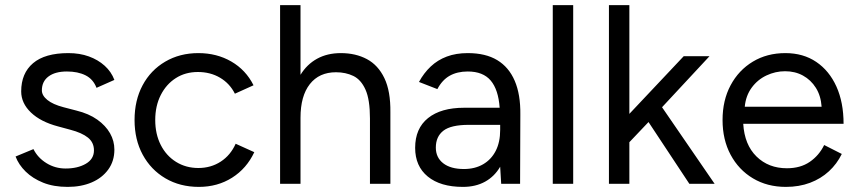

<svg xmlns="http://www.w3.org/2000/svg" viewBox="-20 -720 3355 752"><path d="M245 12Q190 12 149 -4.5Q108 -21 80.5 -48Q53 -75 41 -107L111 -136Q128 -102 162 -81Q196 -60 237 -60Q284 -60 316 -78.5Q348 -97 348 -131Q348 -162 324.5 -181Q301 -200 255 -212L207 -225Q139 -243 101 -279.5Q63 -316 63 -362Q63 -433 109.5 -472.5Q156 -512 248 -512Q292 -512 328 -499Q364 -486 390 -462.5Q416 -439 428 -407L358 -376Q345 -410 315 -425Q285 -440 242 -440Q196 -440 170 -420.5Q144 -401 144 -366Q144 -346 165.5 -328.5Q187 -311 229 -300L279 -287Q328 -275 361 -251.5Q394 -228 411 -198Q428 -168 428 -134Q428 -89 404 -56Q380 -23 339 -5.5Q298 12 245 12Z M759 12Q685 12 628 -21.5Q571 -55 539 -114Q507 -173 507 -250Q507 -327 538.5 -386Q570 -445 627 -478.5Q684 -512 757 -512Q829 -512 886 -479Q943 -446 973 -386L900 -353Q880 -393 842 -415.5Q804 -438 755 -438Q706 -438 668.5 -414Q631 -390 609.5 -347.5Q588 -305 588 -250Q588 -195 609.5 -152.5Q631 -110 669.5 -86Q708 -62 757 -62Q806 -62 844.5 -87Q883 -112 903 -157L976 -124Q946 -60 889 -24Q832 12 759 12Z M1077 0V-700H1157V-427Q1182 -468 1222 -490Q1262 -512 1315 -512Q1373 -512 1417 -488.5Q1461 -465 1485.5 -414Q1510 -363 1509 -280V0H1429V-256Q1429 -330 1411.5 -369Q1394 -408 1364 -422.5Q1334 -437 1296 -437Q1230 -437 1193.5 -390.5Q1157 -344 1157 -259V0Z M1793 12Q1705 12 1655.5 -28.5Q1606 -69 1606 -141Q1606 -217 1656.5 -257.5Q1707 -298 1798 -298H1937Q1932 -369 1902 -404.5Q1872 -440 1812 -440Q1771 -440 1741.5 -423.5Q1712 -407 1693 -371L1621 -399Q1640 -434 1667 -459.5Q1694 -485 1730 -498.5Q1766 -512 1812 -512Q1882 -512 1927.5 -484.5Q1973 -457 1996 -403.5Q2019 -350 2018 -271L2017 0H1943L1939 -67Q1917 -29 1880 -8.5Q1843 12 1793 12ZM1797 -58Q1840 -58 1872 -76.5Q1904 -95 1921.5 -129Q1939 -163 1939 -211V-231H1816Q1746 -231 1716.5 -208Q1687 -185 1687 -142Q1687 -103 1716 -80.5Q1745 -58 1797 -58Z M2145 0V-700H2225V0Z M2365 0V-700H2445V-274L2658 -500H2759L2573 -300L2779 0H2680L2520 -242L2445 -163V0Z M3058 12Q2985 12 2929 -21.5Q2873 -55 2841.5 -114Q2810 -173 2810 -250Q2810 -327 2841.5 -386Q2873 -445 2928.5 -478.5Q2984 -512 3056 -512Q3126 -512 3177 -477.5Q3228 -443 3256 -381Q3284 -319 3284 -235H2891Q2896 -153 2943 -107Q2990 -61 3062 -61Q3115 -61 3151.5 -86Q3188 -111 3208 -152L3277 -117Q3258 -78 3226.5 -49Q3195 -20 3152.5 -4Q3110 12 3058 12ZM2897 -302H3198Q3195 -345 3175.5 -376Q3156 -407 3125 -424Q3094 -441 3055 -441Q3017 -441 2982 -424.5Q2947 -408 2924 -376.5Q2901 -345 2897 -302Z"/></svg>

Font: Figtree
Style: Regular
Weight: 400
Designer: Erik Kennedy
Foundry: Erik Kennedy
Version: Version 2.002